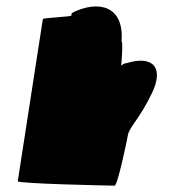

<svg xmlns="http://www.w3.org/2000/svg" viewBox="-20 -585 598 605"><path d="M36 -14C35 -6 331 0 341 0C351 0 382 -152 383 -159C387 -184 419 -209 458 -290C498 -371 463 -412 379 -386C373 -386 368 -383 362 -378C365 -416 367 -454 363 -454C372 -568 289 -586 206 -544L205 -536C203 -532 116 -529 115 -525Z"/></svg>

Font: Ampere
Style: SCCndIta
Weight: 400
Version: Version 1